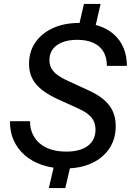

<svg xmlns="http://www.w3.org/2000/svg" viewBox="-20 -850 667 979"><path d="M377 -696 408 -830H493L462 -696ZM343 -20 313 109H229L259 -20ZM311 9Q248 9 196 -8.5Q144 -26 107 -58Q70 -90 50 -134Q30 -178 31 -232H133Q133 -196 146 -167.5Q159 -139 183 -118.5Q207 -98 241 -87.5Q275 -77 318 -77Q389 -77 428 -106.5Q467 -136 467 -189Q467 -225 447.5 -249.5Q428 -274 385 -294L271 -346Q196 -381 162 -423Q128 -465 128 -524Q128 -587 160.5 -634Q193 -681 250.5 -707Q308 -733 384 -733Q440 -733 484.5 -718Q529 -703 561 -674.5Q593 -646 610 -605.5Q627 -565 627 -514H525Q525 -557 507.5 -586.5Q490 -616 456 -631.5Q422 -647 374 -647Q330 -647 298 -634.5Q266 -622 249 -599Q232 -576 232 -542Q232 -511 251.5 -487.5Q271 -464 315 -443L430 -390Q503 -357 536.5 -313.5Q570 -270 570 -207Q570 -142 538 -93.5Q506 -45 448 -18Q390 9 311 9Z"/></svg>

Font: Instrument Sans Medium
Style: Italic
Weight: 500
Italic angle: -13°
Designer: Rodrigo Fuenzalida
Foundry: fragTYPE
Version: Version 1.000;gftools[0.9.28]